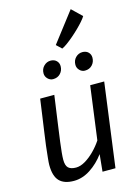

<svg xmlns="http://www.w3.org/2000/svg" viewBox="-153 -1142 885 1233"><g transform="rotate(-15 289.5 -525.5)"><path d="M180.6 9.6Q116.2 9.6 84.6 -23.1Q52.9 -55.9 52.9 -130.3Q52.9 -144.4 56.4 -177.7Q59.8 -211.1 64.8 -255.1Q70.1 -295.3 77.1 -345Q84.1 -394.6 91.8 -448.9Q99.4 -503.2 106.9 -557H200.8Q196.6 -526.5 191.7 -491.3Q186.8 -456.1 181.7 -420.3Q176.7 -384.5 172.2 -351.9Q167.8 -319.2 164.3 -293.7Q160.8 -268.2 158.9 -254.1Q153.8 -213.9 151.1 -185.9Q148.4 -157.9 148.4 -139.1Q148.4 -100.3 164.8 -84.9Q181.1 -69.6 216 -69.6Q244.7 -69.6 277 -88.6Q309.2 -107.6 339.5 -138.2Q369.8 -168.7 392.1 -202.7L439.4 -557H532.6L458.3 0H372.2L383.5 -113.9Q343.9 -59.9 290.6 -25.1Q237.4 9.6 180.6 9.6ZM219.8 -656.1Q200.2 -656.1 184.9 -671.5Q169.6 -686.9 169.6 -707.8Q169.6 -737.1 189 -756.2Q208.4 -775.4 234 -775.4Q258 -775.4 272.9 -761Q287.8 -746.5 287.8 -724.6Q287.8 -696.2 269.2 -676.2Q250.6 -656.1 219.8 -656.1ZM431.7 -656.1Q411.6 -656.1 396.6 -671.5Q381.5 -686.9 381.5 -707.8Q381.5 -737.5 400.6 -756.4Q419.6 -775.4 445.9 -775.4Q469.9 -775.4 484.6 -761Q499.3 -746.5 499.3 -724.6Q499.3 -696.2 480.8 -676.2Q462.3 -656.1 431.7 -656.1ZM327.4 -830.7 292.9 -863.3 444.9 -1061.2 510.9 -997.6Q503.5 -984.8 487.1 -966Q470.8 -947.2 449.4 -926.4Q428 -905.5 405.4 -886.1Q382.7 -866.7 362.2 -851.8Q341.7 -836.9 327.4 -830.7Z"/></g></svg>

Font: Merriweather Sans Variable Regular
Style: Italic
Weight: 300
Italic angle: -8°
Designer: Eben Sorkin
Foundry: Eben Sorkin
Version: Version 2.001